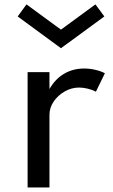

<svg xmlns="http://www.w3.org/2000/svg" viewBox="-20 -832 503 852"><path d="M102.5 0V-512H199.5V-437Q225 -481.5 264.5 -504.8Q304 -528 354 -528Q378 -528 402.8 -522.2Q427.5 -516.5 445.5 -507L405.5 -425Q390 -433.5 369.5 -438.5Q349 -443.5 331 -443.5Q297.5 -443.5 267.2 -426.2Q237 -409 218.2 -381.5Q199.5 -354 199.5 -322.5V0ZM250.5 -618 58.5 -759 97.5 -812.5 250.5 -700.5 403.5 -812.5 443 -759Z"/></svg>

Font: Spartan Thin Medium
Style: Regular
Weight: 500
Version: Version 1.004